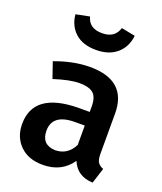

<svg xmlns="http://www.w3.org/2000/svg" viewBox="-147 -883 837 992"><g transform="rotate(20 271.5 -387.0)"><path d="M206 15Q127 15 81 -30.5Q35 -76 35 -148Q35 -321 276 -325H342V-355Q342 -407 318 -427Q294 -447 243 -447Q189 -447 103 -419L73 -506Q175 -544 265 -544Q468 -544 468 -362V-140Q468 -108 478 -93.5Q488 -79 508 -72L481 13Q395 10 364 -64Q310 15 206 15ZM240 -78Q308 -78 342 -143V-250H289Q165 -250 165 -158Q165 -82 240 -78ZM262 -637Q189 -637 147.5 -674.5Q106 -712 100 -774L175 -789Q190 -729 262 -729Q332 -729 350 -789L426 -774Q419 -711 376 -674Q333 -637 262 -637Z"/></g></svg>

Font: Trujillo Medium
Style: Regular
Weight: 500
Designer: Fira Sans original fonts by bBox Type GmbH, Carrois Corporate GbR, & Edenspiekermann AG / Changes by Cristiano Sobral
Foundry: Fira Sans original fonts by bBox Type GmbH, Carrois Corporate GbR, & Edenspiekermann AG / Changes by Cristiano Sobral
Version: Version 4.301;October 17, 2021;FontCreator 14.0.0.2814 64-bi